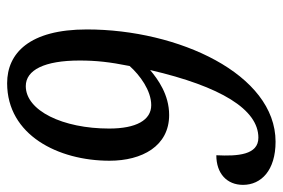

<svg xmlns="http://www.w3.org/2000/svg" viewBox="-144 -620 774 525"><g transform="rotate(90 242.5 -357.0)"><path d="M207 10C349 10 419 -130 419 -270C419 -359 379 -433 294 -433C238 -433 196 -402 171 -381C216 -575 279 -677 356 -677C403 -677 407 -621 404 -562C454 -562 485 -591 485 -635C485 -685 445 -724 367 -724C182 -724 60 -458 60 -208C60 -51 125 10 207 10ZM215 -41C171 -41 145 -92 145 -188C145 -233 149 -270 160 -325C185 -353 227 -384 267 -384C308 -384 331 -343 331 -269C331 -142 282 -41 215 -41Z"/></g></svg>

Font: Noto Serif ExtraCondensed
Style: Italic
Weight: 400
Width: 2
Italic angle: -12°
Designer: Monotype Design Team
Foundry: Monotype Imaging Inc.
Version: Version 2.014